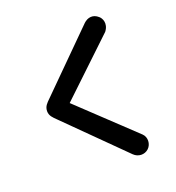

<svg xmlns="http://www.w3.org/2000/svg" viewBox="-112 -729 711 775"><g transform="rotate(-20 243.0 -341.5)"><path d="M67 -340C67 -361 80 -372 92 -384L332 -623C350 -640 374 -644 395 -625C405 -617 420 -591 397 -561L164 -340L397 -120C415 -103 413 -73 396 -57C378 -40 350 -41 332 -59L92 -297C80 -309 67 -320 67 -340Z"/></g></svg>

Font: SN Pro Medium
Style: Italic
Weight: 400
Italic angle: -9°
Designer: Tobias Whetton
Foundry: Supernotes
Version: Version 1.001;Glyphs 3.2 (3249)